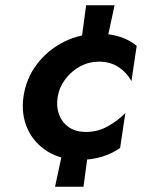

<svg xmlns="http://www.w3.org/2000/svg" viewBox="-20 -598 603 729"><path d="M221 -38 189 111H297L317 -38ZM199 -230Q205 -267 228 -297.5Q251 -328 284.5 -346Q318 -364 355 -364Q399 -364 430.5 -343Q462 -322 479 -290L499 -424Q473 -446 436 -458Q399 -470 357 -470Q284 -470 222.5 -439Q161 -408 120 -354Q79 -300 69 -230Q60 -163 84.5 -109Q109 -55 160.5 -23Q212 9 283 9Q328 9 367 -3Q406 -15 436 -36L456 -169Q429 -141 389.5 -118.5Q350 -96 302 -97Q265 -98 240 -116Q215 -134 204 -164Q193 -194 199 -230ZM307 -578 287 -429H383L415 -578Z"/></svg>

Font: Jost SemiBold
Style: Italic
Weight: 600
Italic angle: -5°
Version: Version 3.710